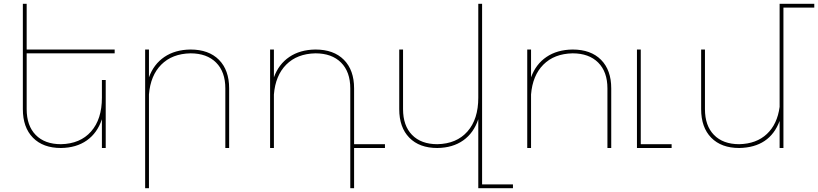

<svg xmlns="http://www.w3.org/2000/svg" viewBox="-20 -777 4295 1008"><path d="M582 -497H120V-204Q120 -117 167.5 -68.5Q215 -20 300 -20Q401 -22 458 -86.5Q515 -151 515 -264V-357H535V0H515V-151Q491 -79 436 -40Q381 -1 300 0Q206 0 153 -54Q100 -108 100 -204V-757H120V-517H582Z M980 -517Q1076 -517 1129.5 -463Q1183 -409 1183 -313V0H1163V-313Q1163 -400 1114.5 -448.5Q1066 -497 980 -497Q884 -495 827 -438Q770 -381 762 -281V211H742V-517H762V-371Q787 -440 843 -478Q899 -516 980 -517Z M2001 -20V0H1839V211H1819V-313Q1819 -400 1770.5 -448.5Q1722 -497 1636 -497Q1540 -495 1483 -438Q1426 -381 1418 -281V0H1398V-517H1418V-371Q1443 -440 1499 -478Q1555 -516 1636 -517Q1732 -517 1785.5 -463Q1839 -409 1839 -313V-20Z M2511 191H2673V211H2491V-151Q2467 -79 2412 -40Q2357 -1 2276 0Q2182 0 2129 -54Q2076 -108 2076 -204V-517H2096V-204Q2096 -117 2143.5 -68.5Q2191 -20 2276 -20Q2377 -22 2434 -86.5Q2491 -151 2491 -264V-757H2511Z M2986 -517Q3082 -517 3135.5 -463Q3189 -409 3189 -313V0H3169V-313Q3169 -400 3120.5 -448.5Q3072 -497 2986 -497Q2890 -495 2833 -438Q2776 -381 2768 -281V0H2748V-517H2768V-371Q2793 -440 2849 -478Q2905 -516 2986 -517Z M3344 -20H3506V0H3324V-517H3344Z M4255 -757V-737H4093V0H4073V-142Q4021 -3 3861 0Q3767 0 3714 -54Q3661 -108 3661 -204V-517H3681V-204Q3681 -117 3728.5 -68.5Q3776 -20 3861 -20Q3951 -22 4006 -73.5Q4061 -125 4073 -216V-757Z"/></svg>

Font: Montserrat arm Thin
Style: Regular
Weight: 250
Designer: Julieta Ulanovsky
Foundry: Julieta Ulanovsky
Version: Version 6.000;PS 006.000;hotconv 1.0.88;makeotf.lib2.5.64775